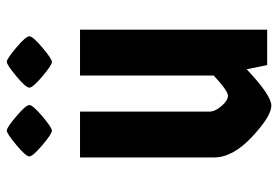

<svg xmlns="http://www.w3.org/2000/svg" viewBox="-144 -646 802 553"><g transform="rotate(-90 256.5 -369.0)"><path d="M80 -539H212V-167Q212 -150 228 -131.5Q244 -113 258 -113Q272 -113 316 -154V-539H448V0H346L334 -59Q259 12 229 12Q199 12 139.5 -43.5Q80 -99 80 -153ZM198.5 -722.5Q231 -695 231 -685Q231 -675 198.5 -647.5Q166 -620 157 -620Q148 -620 115.5 -647.5Q83 -675 83 -685Q83 -695 116 -722.5Q149 -750 157.5 -750Q166 -750 198.5 -722.5ZM396.5 -722.5Q429 -695 429 -685Q429 -675 396.5 -647.5Q364 -620 355 -620Q346 -620 313.5 -647.5Q281 -675 281 -685Q281 -695 314 -722.5Q347 -750 355.5 -750Q364 -750 396.5 -722.5Z"/></g></svg>

Font: Germania One
Style: Regular
Weight: 400
Designer: John Vargas Beltran
Foundry: John Vargas Beltran
Version: Version 1.001